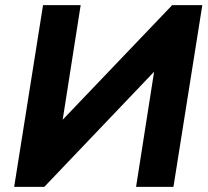

<svg xmlns="http://www.w3.org/2000/svg" viewBox="-20 -725 807 745"><path d="M35 0 147 -705H293L218 -227L197 -233L648 -705H765L653 0H508L583 -479L603 -473L152 0Z"/></svg>

Font: Nunito Sans 11pt ExtraBold
Style: Italic
Weight: 800
Italic angle: -9°
Version: Version 3.101;gftools[0.9.27]